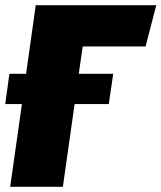

<svg xmlns="http://www.w3.org/2000/svg" viewBox="-27 -716 619 736"><path d="M531 -538H290L275 -433H407L390 -317H259L214 0H12L57 -317H-7L9 -433H73L110 -696H572Z"/></svg>

Font: Fira Sans Black
Style: Italic
Weight: 900
Italic angle: -8°
Designer: Carrois Corporate & Edenspiekermann AG
Foundry: Carrois Corporate GbR & Edenspiekermann AG
Version: Version 4.203